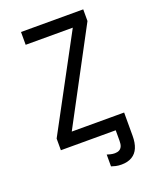

<svg xmlns="http://www.w3.org/2000/svg" viewBox="-164 -808 892 1099"><g transform="rotate(-20 281.5 -259.0)"><path d="M383 196Q364 196 348.5 192.5Q333 189 322 185V113Q331 116 343.5 119Q356 122 369 122Q385 122 396 116Q407 110 412.5 97.5Q418 85 418 65V0H408V-79H498V63Q498 106 485.5 135.5Q473 165 447 180.5Q421 196 383 196ZM84 0V-71L388 -636H101V-714H480V-643L179 -79H483V0Z"/></g></svg>

Font: Noto Sans Mono SemiCondensed
Style: Regular
Weight: 400
Width: 4
Designer: Monotype Design Team
Foundry: Monotype Imaging Inc.
Version: Version 2.010